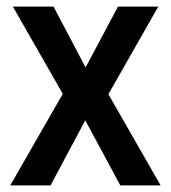

<svg xmlns="http://www.w3.org/2000/svg" viewBox="-20 -561 517 581"><path d="M170 -277 11 0H133L238 -197L344 0H466L308 -276L459 -541H337L239 -357L142 -541H19Z"/></svg>

Font: Noto Sans UI SemiCondensed Medium
Style: Regular
Weight: 500
Width: 4
Designer: Monotype Design Team
Foundry: Monotype Imaging Inc.
Version: Version 1.901